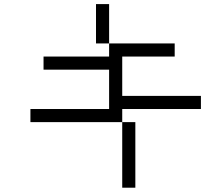

<svg xmlns="http://www.w3.org/2000/svg" viewBox="-20 -832 1040 915"><path d="M937.5 -312.5V-375H562.5V-562.5H812.5V-625H500V-562.5H187.5V-500H500V-312.5H125V-250H562.5V62.5H625V-250H562.5V-312.5ZM500 -625V-812.5H437.5V-625Z"/></svg>

Font: UnifontExMono
Style: Regular
Weight: 500
Version: Version 15.0.06